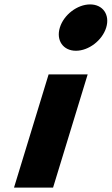

<svg xmlns="http://www.w3.org/2000/svg" viewBox="-20 -850 506 870"><path d="M388.3 -830C330.3 -830 268.9 -783 251.2 -725C233.4 -667 266.1 -620 324.1 -620C382.1 -620 443.4 -667 461.2 -725C478.9 -783 446.3 -830 388.3 -830ZM200.3 -513H377.3L220.5 0H43.5Z"/></svg>

Font: Hussar
Style: BdSuprConOblThree
Weight: 700
Foundry: Cannot Into Space Fonts
Version: Version 2.00